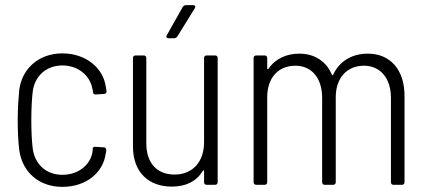

<svg xmlns="http://www.w3.org/2000/svg" viewBox="-20 -720 1661 748"><path d="M223 8C317 8 383 -49 392 -123C393 -127 394 -131 394 -135C394 -142 390 -146 384 -146L352 -148C345 -149 341 -146 341 -139V-133C336 -83 290 -39 223 -39C158 -39 114 -82 107 -145C104 -172 102 -208 102 -252C102 -294 104 -331 107 -359C113 -421 158 -465 223 -465C286 -465 330 -424 339 -378C340 -374 341 -371 342 -366V-361C343 -354 347 -352 353 -352L385 -354C392 -355 395 -358 395 -365L392 -383C382 -454 316 -512 223 -512C131 -512 66 -453 55 -370C52 -336 49 -299 49 -253C49 -209 51 -169 55 -135C67 -50 131 8 223 8Z M732 -700H704C699 -700 695 -697 692 -693L630 -583C626 -576 629 -571 637 -571H659C664 -571 668 -574 671 -578L739 -688C743 -695 740 -700 732 -700ZM775 -494V-166C775 -89 730 -40 660 -40C592 -40 550 -84 550 -162V-494C550 -500 546 -504 540 -504H508C502 -504 498 -500 498 -494V-149C498 -46 562 7 649 7C704 7 745 -13 770 -54C772 -57 775 -57 775 -53V-10C775 -4 779 0 785 0H818C824 0 828 -4 828 -10V-494C828 -500 824 -504 818 -504H785C779 -504 775 -500 775 -494Z M1413 -511C1355 -511 1304 -485 1278 -429C1276 -426 1274 -426 1273 -429C1251 -481 1206 -511 1146 -511C1097 -511 1053 -492 1026 -452C1024 -449 1021 -451 1021 -454V-494C1021 -500 1017 -504 1011 -504H978C972 -504 968 -500 968 -494V-10C968 -4 972 0 978 0H1011C1017 0 1021 -4 1021 -10V-341C1021 -417 1064 -464 1131 -464C1193 -464 1235 -417 1235 -339V-10C1235 -4 1239 0 1245 0H1278C1284 0 1288 -4 1288 -10V-341C1288 -417 1332 -464 1398 -464C1460 -464 1503 -417 1503 -339V-10C1503 -4 1507 0 1513 0H1546C1552 0 1556 -4 1556 -10V-346C1556 -449 1500 -511 1413 -511Z"/></svg>

Font: Barlow Semi Condensed Light
Style: Regular
Weight: 300
Width: 4
Designer: Jeremy Tribby
Foundry: Tribby Type
Version: Version 1.422;hotconv 1.0.109;makeotfexe 2.5.65596